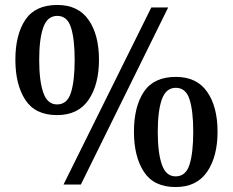

<svg xmlns="http://www.w3.org/2000/svg" viewBox="-20 -744 939 774"><path d="M210 -280Q122 -280 82 -341.5Q42 -403 42 -503Q42 -604 82 -664Q122 -724 211 -724Q295 -724 337 -664Q379 -604 379 -503Q379 -403 337 -341.5Q295 -280 210 -280ZM236 0 590 -714H658L306 0ZM210 -323Q251 -323 266 -370.5Q281 -418 281 -503Q281 -587 266 -633.5Q251 -680 211 -680Q171 -680 154.5 -633.5Q138 -587 138 -503Q138 -418 154.5 -370.5Q171 -323 210 -323ZM688 10Q600 10 560 -51.5Q520 -113 520 -213Q520 -314 560 -374Q600 -434 689 -434Q773 -434 815 -374Q857 -314 857 -213Q857 -113 815 -51.5Q773 10 688 10ZM688 -33Q729 -33 744 -80.5Q759 -128 759 -213Q759 -297 744 -343.5Q729 -390 689 -390Q649 -390 632.5 -343.5Q616 -297 616 -213Q616 -128 632.5 -80.5Q649 -33 688 -33Z"/></svg>

Font: Noto Serif Tamil Medium
Style: Regular
Weight: 500
Designer: Indian Type Foundry, Tom Grace, and the Monotype Design Team
Foundry: Monotype Imaging Inc.
Version: Version 2.004; ttfautohint (v1.8.4.7-5d5b)